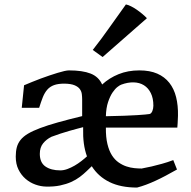

<svg xmlns="http://www.w3.org/2000/svg" viewBox="-20 -823 854 857"><path d="M50.3 -124Q50.3 -147 54.9 -165Q59.6 -183.1 71.5 -198.2Q83.5 -213.4 104.7 -226.1Q126 -238.8 158.9 -251.2Q191.9 -263.7 238 -276.6Q284.2 -289.6 346.7 -304.7V-379.4Q346.7 -390.6 345.2 -402.8Q343.8 -415 336.4 -425.3Q329.1 -435.5 313 -442.4Q296.9 -449.2 267.6 -449.7Q239.3 -449.7 221.2 -443.1Q203.1 -436.5 191.2 -422.9Q179.2 -409.2 171.1 -388.9Q163.1 -368.7 154.8 -341.8H77.1L87.4 -442.4Q103.5 -449.2 122.6 -457Q141.6 -464.8 161.4 -472.2Q181.2 -479.5 200.7 -486.1Q220.2 -492.7 237.1 -497.8Q253.9 -502.9 267.1 -505.9Q280.3 -508.8 287.6 -508.8Q348.6 -508.8 384.5 -494.6Q420.4 -480.5 436 -445.8Q467.8 -475.1 509.3 -491.9Q550.8 -508.8 602.1 -508.8Q648.9 -508.8 681.9 -494.4Q714.8 -480 735.8 -453.4Q756.8 -426.8 766.1 -389.4Q775.4 -352.1 774.4 -306.2Q773.9 -299.3 773.7 -290.3Q773.4 -281.2 772.9 -272.9Q772.5 -263.7 771.5 -253.4H452.6Q452.1 -210.4 459.5 -180.2Q466.8 -149.9 479.7 -129.6Q492.7 -109.4 509.8 -97.7Q526.9 -85.9 544.7 -80.1Q562.5 -74.2 580.1 -72.5Q597.7 -70.8 612.3 -70.8Q633.8 -74.7 657.2 -80.1Q677.7 -85 702.6 -91.8Q727.5 -98.6 753.4 -108.4L770 -66.4Q743.2 -51.3 719.7 -38.8Q696.3 -26.4 674.6 -16.4Q652.8 -6.3 632.6 1.2Q612.3 8.8 591.8 14.2Q518.6 14.2 468.5 -10.5Q418.5 -35.2 389.6 -81.1L366.7 -59.1Q353 -45.9 336.2 -33.2Q319.3 -20.5 297.6 -10.7Q275.9 -1 248 4.9Q220.2 10.7 185.1 9.8Q161.6 9.3 137.7 0.7Q113.8 -7.8 94.2 -24.7Q74.7 -41.5 62.5 -66.2Q50.3 -90.8 50.3 -124ZM452.6 -304.2Q501 -305.2 535.2 -306.4Q569.3 -307.6 592 -309.1Q614.7 -310.5 627.9 -311.8Q641.1 -313 647 -314Q650.9 -314.5 654.3 -318.1Q657.7 -321.8 659.9 -326.9Q662.1 -332 663.3 -338.4Q664.6 -344.7 664.6 -351.1Q664.6 -384.3 653.3 -407.2Q642.1 -430.2 622.6 -442.4Q603 -454.6 576.9 -455.3Q550.8 -456.1 521.5 -445.3Q515.6 -443.4 504.6 -435.1Q493.7 -426.8 482.4 -410.2Q471.2 -393.6 462.4 -367.4Q453.6 -341.3 452.6 -304.2ZM157.7 -136.2Q157.7 -97.2 182.9 -79.8Q208 -62.5 249 -62.5Q264.6 -62.5 281 -68.6Q297.4 -74.7 313 -83.7Q328.6 -92.8 342.8 -103.8Q356.9 -114.7 368.2 -125Q358.4 -151.9 354.2 -183.1Q350.1 -214.4 351.1 -249.5V-255.4Q340.8 -252.9 324.7 -248.5Q308.6 -244.1 289.6 -238.8Q270.5 -233.4 249.8 -226.6Q229 -219.7 209.5 -212.4Q187 -201.2 172.4 -183.1Q157.7 -165 157.7 -136.2ZM394 -600.1Q432.6 -648.9 468.5 -700.2Q504.4 -751.5 542 -803.2Q552.2 -801.3 564.9 -794.9Q577.6 -788.6 590.3 -779.8Q603 -771 615 -761Q627 -751 635.7 -741.7L438 -568.4Z"/></svg>

Font: Donegal One
Style: Regular
Weight: 400
Designer: Gary Lonergan
Foundry: Sorkin Type Co.
Version: Version 1.004